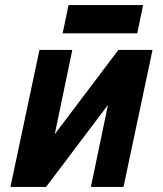

<svg xmlns="http://www.w3.org/2000/svg" viewBox="-20 -734 640 754"><path d="M21 0 135 -538H264L195 -207L445 -538H579L465 0H337L404 -322L161 0ZM226 -603 249 -714H542L519 -603Z"/></svg>

Font: Geist Mono ExtraBold
Style: Italic
Weight: 800
Italic angle: -12°
Monospace: yes
Designer: Basement.studio, Andrés Briganti, Mateo Zaragoza
Foundry: Basement.studio, Vercel, Andrés Briganti, Guido Ferreyra, Mateo Zaragoza
Version: Version 1.500; ttfautohint (v1.8.4.7-5d5b)